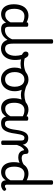

<svg xmlns="http://www.w3.org/2000/svg" viewBox="1330 -2372 1061 3760"><g transform="rotate(90 1860.0 -491.5)"><path d="M258 17Q201 17 157 -10.5Q113 -38 88 -94Q63 -150 63 -235Q63 -287 73 -331Q83 -375 101.5 -410Q120 -445 147.5 -469Q175 -493 210 -506Q245 -519 287 -519Q328 -519 371 -503Q414 -487 448 -461V-386Q408 -418 371.5 -429Q335 -440 296 -440Q270 -440 247.5 -432Q225 -424 207.5 -408Q190 -392 177.5 -368Q165 -344 158.5 -312Q152 -280 152 -239Q152 -184 165 -144.5Q178 -105 204.5 -84Q231 -63 271 -63Q307 -63 338.5 -79.5Q370 -96 396.5 -132.5Q423 -169 442 -229L458 -168Q435 -91 401.5 -51Q368 -11 330.5 3Q293 17 258 17ZM548 17Q514 17 489 7.5Q464 -2 448 -21.5Q432 -41 424.5 -70.5Q417 -100 417 -140V-486Q417 -501 428 -508Q439 -515 461 -515Q482 -515 492.5 -508.5Q503 -502 503 -488V-140Q503 -95 516.5 -76.5Q530 -58 567 -58Q576 -58 580.5 -46.5Q585 -35 583.5 -20.5Q582 -6 573.5 5.5Q565 17 548 17Z M548 17Q534 17 527.5 5.5Q521 -6 522.5 -20.5Q524 -35 535 -46.5Q546 -58 567 -58Q600 -58 628.5 -69Q657 -80 680 -99.5Q703 -119 721 -146Q739 -173 751 -204Q757 -219 768 -217.5Q779 -216 787.5 -206.5Q796 -197 793 -186Q778 -138 754.5 -100.5Q731 -63 700.5 -36.5Q670 -10 631.5 3.5Q593 17 548 17Z M927 19Q890 19 857 5.5Q824 -8 800 -34.5Q776 -61 762 -101Q748 -141 748 -193V-976Q748 -988 758.5 -995Q769 -1002 791 -1002Q814 -1002 824 -995Q834 -988 834 -976V-211Q834 -169 840.5 -140Q847 -111 859.5 -94Q872 -77 891.5 -69Q911 -61 937 -61Q958 -61 977.5 -69Q997 -77 1014 -92.5Q1031 -108 1044 -132.5Q1057 -157 1064.5 -189.5Q1072 -222 1072 -264Q1072 -296 1066.5 -328.5Q1061 -361 1053 -390Q1023 -406 1006 -422.5Q989 -439 989 -466Q989 -483 1000.5 -501Q1012 -519 1042 -519Q1072 -519 1093 -494.5Q1114 -470 1127.5 -430Q1141 -390 1147.5 -344Q1154 -298 1154 -255Q1154 -213 1145.5 -172.5Q1137 -132 1119 -97.5Q1101 -63 1074 -37Q1047 -11 1010.5 4Q974 19 927 19Z M1232 -364Q1190 -364 1147.5 -373Q1105 -382 1066 -403Q1059 -407 1057.5 -418Q1056 -429 1058.5 -441Q1061 -453 1066 -460Q1071 -467 1077 -464Q1107 -447 1147 -439Q1187 -431 1230 -431Q1264 -431 1299.5 -437.5Q1335 -444 1368.5 -456.5Q1402 -469 1428 -488Q1435 -492 1441.5 -479Q1448 -466 1449 -449.5Q1450 -433 1442 -428Q1393 -396 1338.5 -380Q1284 -364 1232 -364Z M1535 19Q1468 19 1415.5 -16Q1363 -51 1333 -111.5Q1303 -172 1303 -250Q1303 -309 1320 -358Q1337 -407 1368.5 -443Q1400 -479 1442 -499Q1484 -519 1535 -519Q1602 -519 1654 -484.5Q1706 -450 1736 -389Q1766 -328 1766 -250Q1766 -203 1755 -162Q1744 -121 1723.5 -88Q1703 -55 1674.5 -31Q1646 -7 1610.5 6Q1575 19 1535 19ZM1535 -61Q1568 -61 1594.5 -74Q1621 -87 1639.5 -112Q1658 -137 1668 -172Q1678 -207 1678 -250Q1678 -308 1661 -350.5Q1644 -393 1612 -416Q1580 -439 1535 -439Q1502 -439 1475 -426Q1448 -413 1429.5 -388Q1411 -363 1401 -328.5Q1391 -294 1391 -250Q1391 -192 1408.5 -149.5Q1426 -107 1458 -84Q1490 -61 1535 -61Z M1836 -371Q1790 -371 1733.5 -387.5Q1677 -404 1612 -438Q1603 -443 1600.5 -454.5Q1598 -466 1601.5 -477.5Q1605 -489 1613 -494.5Q1621 -500 1633 -494Q1663 -477 1697.5 -465Q1732 -453 1768 -446.5Q1804 -440 1838 -440Q1871 -440 1905 -445.5Q1939 -451 1969.5 -461.5Q2000 -472 2021 -486Q2032 -494 2041.5 -483.5Q2051 -473 2053 -457Q2055 -441 2041 -431Q1993 -400 1939.5 -385.5Q1886 -371 1836 -371Z M2098 17Q2041 17 1997 -10.5Q1953 -38 1928 -94Q1903 -150 1903 -235Q1903 -287 1913 -331Q1923 -375 1941.5 -410Q1960 -445 1987.5 -469Q2015 -493 2050 -506Q2085 -519 2127 -519Q2168 -519 2211 -503Q2254 -487 2288 -461V-386Q2248 -418 2211.5 -429Q2175 -440 2136 -440Q2110 -440 2087.5 -432Q2065 -424 2047.5 -408Q2030 -392 2017.5 -368Q2005 -344 1998.5 -312Q1992 -280 1992 -239Q1992 -184 2005 -144.5Q2018 -105 2044.5 -84Q2071 -63 2111 -63Q2147 -63 2178.5 -79.5Q2210 -96 2236.5 -132.5Q2263 -169 2282 -229L2298 -168Q2275 -91 2241.5 -51Q2208 -11 2170.5 3Q2133 17 2098 17ZM2388 17Q2354 17 2329 7.5Q2304 -2 2288 -21.5Q2272 -41 2264.5 -70.5Q2257 -100 2257 -140V-486Q2257 -501 2268 -508Q2279 -515 2301 -515Q2322 -515 2332.5 -508.5Q2343 -502 2343 -488V-140Q2343 -95 2356.5 -76.5Q2370 -58 2407 -58Q2416 -58 2420.5 -46.5Q2425 -35 2423.5 -20.5Q2422 -6 2413.5 5.5Q2405 17 2388 17Z M2388 17Q2379 17 2375 5.5Q2371 -6 2373 -20.5Q2375 -35 2383 -46.5Q2391 -58 2406 -58Q2430 -58 2448.5 -71Q2467 -84 2481 -110Q2495 -136 2505 -174Q2515 -212 2521 -263Q2530 -337 2544.5 -385.5Q2559 -434 2579 -462.5Q2599 -491 2624 -503Q2649 -515 2679 -515Q2688 -515 2692.5 -503.5Q2697 -492 2696.5 -477.5Q2696 -463 2691 -451.5Q2686 -440 2677 -440Q2665 -440 2653.5 -433.5Q2642 -427 2632 -409.5Q2622 -392 2613.5 -359.5Q2605 -327 2598 -275Q2587 -185 2568.5 -127.5Q2550 -70 2524.5 -38.5Q2499 -7 2465 5Q2431 17 2388 17Z M2774 15Q2753 15 2742.5 8.5Q2732 2 2732 -11V-369Q2732 -411 2720 -425.5Q2708 -440 2677 -440Q2662 -440 2655 -451.5Q2648 -463 2648 -477.5Q2648 -492 2656 -503.5Q2664 -515 2679 -515Q2708 -515 2730 -509Q2752 -503 2768.5 -490Q2785 -477 2796 -458Q2807 -439 2812 -413L2813 -408Q2824 -434 2839 -454.5Q2854 -475 2871 -489.5Q2888 -504 2906.5 -511.5Q2925 -519 2943 -519Q2962 -519 2971.5 -507Q2981 -495 2981 -479Q2981 -463 2971.5 -451Q2962 -439 2943 -439Q2925 -439 2906.5 -428.5Q2888 -418 2871.5 -398.5Q2855 -379 2841.5 -352.5Q2828 -326 2818 -294V-11Q2818 2 2807 8.5Q2796 15 2774 15Z M3061 -319Q3012 -319 2979.5 -338Q2947 -357 2931.5 -393.5Q2916 -430 2916 -484L2943 -519Q2967 -519 2980 -508.5Q2993 -498 2993 -473Q2993 -444 3001.5 -424.5Q3010 -405 3029 -395.5Q3048 -386 3080 -386Q3099 -386 3125 -392Q3151 -398 3178 -411.5Q3205 -425 3227 -449Q3237 -460 3250.5 -456.5Q3264 -453 3269.5 -441.5Q3275 -430 3262 -415Q3239 -388 3206.5 -366Q3174 -344 3136.5 -331.5Q3099 -319 3061 -319Z M3350 17Q3293 17 3249 -10.5Q3205 -38 3180 -94Q3155 -150 3155 -235Q3155 -287 3165 -331Q3175 -375 3193.5 -410Q3212 -445 3239.5 -469Q3267 -493 3303 -506Q3339 -519 3382 -519Q3412 -519 3446 -510Q3480 -501 3510 -484V-975Q3510 -988 3521 -994.5Q3532 -1001 3553 -1001Q3575 -1001 3585.5 -994.5Q3596 -988 3596 -975V-96Q3596 -76 3604.5 -67Q3613 -58 3627 -58Q3636 -58 3643.5 -61Q3651 -64 3658 -69Q3665 -74 3673 -80Q3681 -86 3690.5 -82Q3700 -78 3707 -70Q3715 -61 3716.5 -51Q3718 -41 3712 -33Q3701 -17 3684 -6Q3667 5 3647.5 11Q3628 17 3608 17Q3570 17 3549 3Q3528 -11 3519.5 -31.5Q3511 -52 3511 -73Q3511 -74 3511 -74.5Q3511 -75 3511 -76Q3487 -38 3459.5 -18Q3432 2 3404 9.5Q3376 17 3350 17ZM3243 -239Q3243 -184 3256 -144.5Q3269 -105 3295.5 -84Q3322 -63 3362 -63Q3391 -63 3417.5 -73Q3444 -83 3467.5 -106Q3491 -129 3510 -166V-404Q3479 -424 3449 -432Q3419 -440 3387 -440Q3361 -440 3339 -432Q3317 -424 3299 -408Q3281 -392 3268.5 -368Q3256 -344 3249.5 -312Q3243 -280 3243 -239Z"/></g></svg>

Font: Playwrite PL
Style: Regular
Weight: 400
Designer: Veronika Burian, José Scaglione
Foundry: TypeTogether
Version: Version 1.002